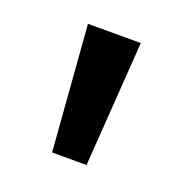

<svg xmlns="http://www.w3.org/2000/svg" viewBox="-63 -771 355 372"><g transform="rotate(20 114.5 -585.0)"><path d="M169 -714H60L80 -456H151Z"/></g></svg>

Font: Noto Sans Lao Looped SemiCondensed Medium
Style: Regular
Weight: 500
Width: 4
Designer: Mark Frömberg, Ben Mitchell
Foundry: The Fontpad Ltd
Version: Version 1.002